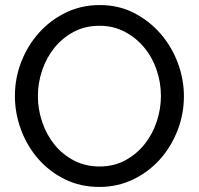

<svg xmlns="http://www.w3.org/2000/svg" viewBox="-20 -735 788 760"><path d="M373 5Q298 5 236.5 -25.5Q175 -56 131 -106.5Q87 -157 63 -222Q39 -287 39 -355Q39 -426 64.5 -491Q90 -556 135 -606Q180 -656 241.5 -685.5Q303 -715 375 -715Q450 -715 511 -683.5Q572 -652 616 -601Q660 -550 684 -485.5Q708 -421 708 -354Q708 -283 682.5 -218Q657 -153 612.5 -103.5Q568 -54 506.5 -24.5Q445 5 373 5ZM130 -355Q130 -301 147.5 -250.5Q165 -200 197 -161Q229 -122 274 -99Q319 -76 374 -76Q431 -76 476 -100.5Q521 -125 552.5 -164.5Q584 -204 600.5 -254Q617 -304 617 -355Q617 -409 599.5 -459.5Q582 -510 549.5 -548.5Q517 -587 472.5 -610Q428 -633 374 -633Q317 -633 272 -609Q227 -585 195.5 -546Q164 -507 147 -457Q130 -407 130 -355Z"/></svg>

Font: Boldmen Medium
Style: Regular
Weight: 400
Designer: Matt McInerney, Pablo Impallari, Rodrigo Fuenzalida
Foundry: LIVING CONCEPT
Version: Version 1.000